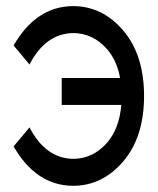

<svg xmlns="http://www.w3.org/2000/svg" viewBox="-20 -557 514 626"><path d="M181.2 -214.8V-302.7H371.6Q361.3 -358.9 330.1 -395.5Q283.7 -449.2 217.8 -449.2Q128.4 -447.3 76.2 -346.7L24.4 -408.7Q97.7 -536.1 217.8 -537.1Q314 -537.1 381.8 -457.5Q449.7 -377.9 449.7 -244.1Q449.7 -110.4 381.8 -30.8Q314 48.8 217.8 48.8Q97.7 47.9 24.4 -79.6L76.2 -141.6Q128.4 -41 217.8 -39.1Q283.7 -39.1 330.1 -92.8Q369.1 -138.7 375.5 -214.8H181.2Z"/></svg>

Font: Gap Sans
Style: Bold
Weight: 400
Designer: Alexandre Liziard and Etienne Ozeray
Foundry: Interstices.io
Version: Version 1.610